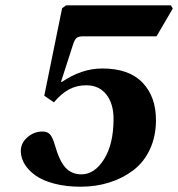

<svg xmlns="http://www.w3.org/2000/svg" viewBox="-20 -688 668 720"><path d="M58.1 -118.2Q56.6 -149.9 81.8 -172.4Q106.9 -194.8 139.2 -194.8Q159.2 -194.8 168.7 -182.6Q178.2 -170.4 185.1 -146Q203.1 -83 226.3 -58.6Q249.5 -34.2 285.2 -34.2Q334.5 -34.2 370.1 -90.8Q405.8 -147.5 405.8 -242.2Q405.8 -299.3 378.7 -333.7Q351.6 -368.2 303.2 -368.2Q268.1 -368.2 239 -352.8Q210 -337.4 182.1 -304.2L146 -329.1L212.9 -657.2L228 -668H621.1L627.9 -655.8L566.9 -551.8H292Q274.9 -551.8 267.6 -546.1Q260.3 -540.5 253.9 -521L209 -381.8L210.9 -379.9Q285.6 -431.2 363.8 -431.2Q463.4 -431.2 514.2 -378.4Q564.9 -325.7 564.9 -237.8Q564.9 -176.8 542.2 -128.2Q519.5 -79.6 480 -49.6Q440.4 -19.5 390.1 -3.7Q339.8 12.2 282.2 12.2Q227.1 12.2 183.1 0.5Q139.2 -11.2 112.8 -30.3Q86.4 -49.3 72.8 -71.8Q59.1 -94.2 58.1 -118.2Z"/></svg>

Font: Linguistics Pro
Style: Bold Italic
Weight: 700
Italic angle: -12°
Designer: Stefan Peev, Context Ltd
Foundry: Stefan Peev, Context Ltd
Version: Version 001.000